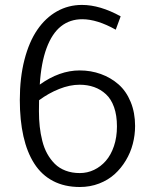

<svg xmlns="http://www.w3.org/2000/svg" viewBox="-20 -748 627 780"><path d="M141.6 -404.3Q221.7 -461.9 303.7 -461.9Q349.1 -461.9 389.6 -447.3Q430.2 -432.6 461.4 -405.3Q492.7 -377.9 510.7 -334.2Q528.8 -290.5 528.8 -236.3Q528.8 -199.2 519.5 -163.6Q510.3 -127.9 491.2 -96.2Q472.2 -64.5 445.8 -40.5Q419.4 -16.6 382.8 -2.4Q346.2 11.7 304.2 11.7Q242.2 11.7 195.6 -12.7Q148.9 -37.1 119.4 -83.3Q89.8 -129.4 75.2 -194.3Q60.5 -259.3 60.5 -341.8Q60.5 -432.1 79.3 -505.1Q98.1 -578.1 131.6 -627Q165 -675.8 211.4 -701.9Q257.8 -728 313 -728Q386.2 -728 470.2 -681.6L450.2 -627.4Q374.5 -669.9 314 -669.9Q264.2 -669.9 227.8 -641.1Q191.4 -612.3 169.2 -552.5Q147 -492.7 141.6 -404.3ZM138.7 -340.8Q138.2 -328.1 138.2 -296.4Q138.2 -263.2 141.4 -233.9Q144.5 -204.6 151.9 -175.5Q159.2 -146.5 171.9 -123.5Q184.6 -100.6 202.6 -82.5Q220.7 -64.5 246.6 -54.7Q272.5 -44.9 304.2 -44.9Q335 -44.9 362.1 -57.9Q389.2 -70.8 409.9 -94.5Q430.7 -118.2 442.9 -154.3Q455.1 -190.4 455.1 -234.4Q455.1 -279.3 443.4 -312.5Q431.6 -345.7 410.4 -365.2Q389.2 -384.8 362.3 -394.3Q335.4 -403.8 303.2 -403.8Q263.7 -403.8 220.2 -386.5Q176.8 -369.1 138.7 -340.8Z"/></svg>

Font: Pontano Sans
Style: Regular
Weight: 400
Foundry: vernon adams
Version: 1.0